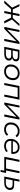

<svg xmlns="http://www.w3.org/2000/svg" viewBox="2914 -3520 697 6638"><g transform="rotate(90 3263.0 -201.5)"><path d="M673 0 545 -261 607 -289 756 0ZM422 -236 433 -294H600L589 -236ZM611 -256 542 -265 769 -525H849ZM53 0H-36L228 -294L283 -261ZM396 0H325L430 -525H502ZM395 -236H229L241 -294H406ZM217 -256 86 -525H161L284 -265Z M875 0 981 -525H1052L967 -101L1399 -525H1467L1362 0H1289L1376 -425L944 0Z M1563 0 1669 -525H1898Q1981 -525 2024 -495.5Q2067 -466 2067 -409Q2067 -342 2011 -300.5Q1955 -259 1864 -259L1877 -278Q1960 -278 1998.5 -250.5Q2037 -223 2037 -164Q2037 -87 1975.5 -43.5Q1914 0 1806 0ZM1644 -56H1810Q1884 -56 1925.5 -85Q1967 -114 1967 -166Q1967 -205 1941 -222Q1915 -239 1857 -239H1681ZM1691 -292H1848Q1914 -292 1954.5 -320.5Q1995 -349 1995 -397Q1995 -434 1967.5 -452Q1940 -470 1885 -470H1727Z M2412 5Q2339 5 2285.5 -22.5Q2232 -50 2202.5 -100Q2173 -150 2173 -218Q2173 -308 2212 -378.5Q2251 -449 2320 -489.5Q2389 -530 2477 -530Q2550 -530 2603.5 -503Q2657 -476 2686.5 -426Q2716 -376 2716 -308Q2716 -218 2677 -147.5Q2638 -77 2569.5 -36Q2501 5 2412 5ZM2417 -58Q2483 -58 2534.5 -89.5Q2586 -121 2615.5 -177Q2645 -233 2645 -304Q2645 -382 2599.5 -425Q2554 -468 2472 -468Q2407 -468 2355 -436Q2303 -404 2273.5 -348.5Q2244 -293 2244 -221Q2244 -144 2289.5 -101Q2335 -58 2417 -58Z M2814 0 2919 -525H3391L3286 0H3215L3310 -482L3325 -463H2958L2980 -482L2885 0Z M3487 0 3593 -525H3664L3579 -101L4011 -525H4079L3974 0H3901L3988 -425L3556 0Z M4420 5Q4345 5 4290.5 -22.5Q4236 -50 4206.5 -100Q4177 -150 4177 -218Q4177 -308 4216 -378.5Q4255 -449 4324.5 -489.5Q4394 -530 4483 -530Q4556 -530 4608.5 -503.5Q4661 -477 4690 -425L4630 -390Q4608 -430 4569.5 -449Q4531 -468 4477 -468Q4411 -468 4359 -436Q4307 -404 4277.5 -348.5Q4248 -293 4248 -221Q4248 -144 4293.5 -101Q4339 -58 4423 -58Q4474 -58 4517.5 -77.5Q4561 -97 4589 -134L4640 -95Q4606 -48 4547 -21.5Q4488 5 4420 5Z M4990 5Q4915 5 4859.5 -22.5Q4804 -50 4774.5 -100Q4745 -150 4745 -219Q4745 -309 4783 -379Q4821 -449 4887 -489.5Q4953 -530 5036 -530Q5106 -530 5157 -503.5Q5208 -477 5236.5 -427Q5265 -377 5265 -307Q5265 -291 5263 -274.5Q5261 -258 5258 -243H4797L4806 -296H5225L5196 -276Q5206 -339 5187 -382Q5168 -425 5128.5 -447.5Q5089 -470 5034 -470Q4970 -470 4920 -438.5Q4870 -407 4842 -351.5Q4814 -296 4814 -222Q4814 -143 4859.5 -100.5Q4905 -58 4996 -58Q5049 -58 5094 -75.5Q5139 -93 5168 -124L5200 -73Q5163 -36 5107.5 -15.5Q5052 5 4990 5Z M5365 0 5470 -525H5541L5449 -62H5769L5862 -525H5933L5828 0ZM5820 127 5847 -6 5864 0H5757L5769 -62H5925L5887 127Z M6335 -341Q6424 -341 6468.5 -306Q6513 -271 6513 -200Q6513 -139 6482.5 -94Q6452 -49 6397 -24.5Q6342 0 6268 0H6048L6154 -525H6224L6188 -341ZM6268 -54Q6320 -54 6359 -71.5Q6398 -89 6420 -120.5Q6442 -152 6442 -194Q6442 -288 6315 -288H6177L6130 -54Z"/></g></svg>

Font: MOST Montserrat
Style: Italic
Weight: 400
Italic angle: -11.3°
Designer: Julieta Ulanovsky
Foundry: Julieta Ulanovsky
Version: Version 8.000;March 11, 2024;FontCreator 15.0.0.2926 64-bit